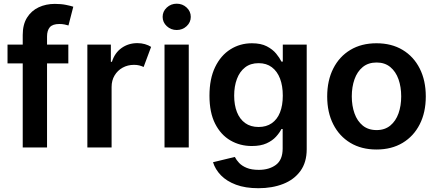

<svg xmlns="http://www.w3.org/2000/svg" viewBox="-20 -782 2320 1018"><path d="M342.3 -545.5V-446H19.9V-545.5ZM100.5 0V-596.9Q100.5 -652 123.4 -688.6Q146.3 -725.1 185 -743.3Q223.7 -761.4 271 -761.4Q304.3 -761.4 330.3 -756Q356.2 -750.7 368.6 -746.4L343 -647Q334.9 -649.5 322.4 -652.2Q310 -654.8 294.7 -654.8Q258.9 -654.8 244.1 -637.6Q229.4 -620.4 229.4 -588.4V0Z M443.2 0V-545.5H567.8V-454.5H573.5Q588.4 -501.8 624.6 -527.5Q660.9 -553.3 708.1 -553.3Q730.1 -553.3 748.6 -547.9Q767 -542.6 781.2 -533.4L741.5 -426.8Q731.2 -431.8 718.8 -435Q706.3 -438.2 690.7 -438.2Q657.3 -438.2 630.3 -423.3Q603.3 -408.4 587.5 -381.9Q571.7 -355.5 571.7 -320.7V0Z M852.3 0V-545.5H980.8V0ZM916.9 -622.9Q886.4 -622.9 864.3 -643.3Q842.3 -663.7 842.3 -692.5Q842.3 -721.6 864.3 -742Q886.4 -762.4 916.9 -762.4Q947.8 -762.4 969.6 -742Q991.5 -721.6 991.5 -692.5Q991.5 -663.7 969.6 -643.3Q947.8 -622.9 916.9 -622.9Z M1350.1 215.9Q1280.9 215.9 1231.2 197.3Q1181.5 178.6 1151.3 147.4Q1121.1 116.1 1109.4 78.1L1225.1 50.1Q1233 66.1 1247.9 81.9Q1262.8 97.7 1288.2 108.1Q1313.6 118.6 1352.3 118.6Q1407 118.6 1442.8 92.2Q1478.7 65.7 1478.7 5.3V-98H1472.3Q1462.4 -78.1 1443.4 -57.2Q1424.4 -36.2 1393.3 -22Q1362.2 -7.8 1315.3 -7.8Q1252.5 -7.8 1201.5 -37.5Q1150.6 -67.1 1120.6 -126.2Q1090.6 -185.4 1090.6 -274.5Q1090.6 -364.3 1120.6 -426.3Q1150.6 -488.3 1201.7 -520.4Q1252.8 -552.6 1315.7 -552.6Q1363.6 -552.6 1394.7 -536.4Q1425.8 -520.2 1444.2 -497.7Q1462.7 -475.1 1472.3 -455.3H1479.4V-545.5H1606.2V8.9Q1606.2 78.8 1572.8 124.6Q1539.4 170.5 1481.5 193.2Q1423.7 215.9 1350.1 215.9ZM1351.2 -108.7Q1392 -108.7 1420.8 -128.6Q1449.6 -148.4 1464.5 -185.7Q1479.4 -223 1479.4 -275.2Q1479.4 -326.7 1464.7 -365.4Q1449.9 -404.1 1421.3 -425.6Q1392.8 -447.1 1351.2 -447.1Q1308.2 -447.1 1279.5 -424.7Q1250.7 -402.3 1236.2 -363.5Q1221.6 -324.6 1221.6 -275.2Q1221.6 -225.1 1236.3 -187.7Q1251.1 -150.2 1280 -129.4Q1308.9 -108.7 1351.2 -108.7Z M1976.2 10.7Q1896.3 10.7 1837.7 -24.5Q1779.1 -59.7 1747 -122.9Q1714.8 -186.1 1714.8 -270.6Q1714.8 -355.1 1747 -418.7Q1779.1 -482.2 1837.7 -517.4Q1896.3 -552.6 1976.2 -552.6Q2056.1 -552.6 2114.7 -517.4Q2173.3 -482.2 2205.4 -418.7Q2237.6 -355.1 2237.6 -270.6Q2237.6 -186.1 2205.4 -122.9Q2173.3 -59.7 2114.7 -24.5Q2056.1 10.7 1976.2 10.7ZM1976.9 -92.3Q2020.2 -92.3 2049.4 -116.3Q2078.5 -140.3 2092.9 -180.8Q2107.2 -221.2 2107.2 -271Q2107.2 -321 2092.9 -361.7Q2078.5 -402.3 2049.4 -426.5Q2020.2 -450.6 1976.9 -450.6Q1932.5 -450.6 1903.2 -426.5Q1873.9 -402.3 1859.6 -361.7Q1845.2 -321 1845.2 -271Q1845.2 -221.2 1859.6 -180.8Q1873.9 -140.3 1903.2 -116.3Q1932.5 -92.3 1976.9 -92.3Z"/></svg>

Font: InterMG SemiBold
Style: Regular
Weight: 600
Designer: Rasmus Andersson
Foundry: rsms
Version: Version 3.019;December 26, 2023;FontCreator 15.0.0.2955 64-b